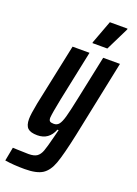

<svg xmlns="http://www.w3.org/2000/svg" viewBox="-210 -772 743 1043"><g transform="rotate(20 162.0 -250.0)"><path d="M-41 196 -26 117 -3 118Q43 120 65 120Q98 120 114 108.5Q130 97 139 73Q148 49 163 -11L175 -58H168Q142 8 75 8Q36 8 19.5 -7.5Q3 -23 3 -60Q3 -87 16 -154L91 -510H189L128 -218Q111 -134 109 -106Q109 -91 115.5 -86Q122 -81 138 -81Q157 -81 168 -95Q179 -109 188.5 -142.5Q198 -176 214 -253L268 -510H365L273 -66Q247 56 228 108.5Q209 161 175.5 182.5Q142 204 73 204Q9 204 -41 196ZM186 -565V-570L236 -704H338V-699L272 -565Z"/></g></svg>

Font: Saira Ultra Condensed
Style: Bold Italic
Weight: 700
Width: 1
Italic angle: -12°
Designer: Hector Gatti with collaboration of the Omnibus-Type team
Foundry: Omnibus-Type
Version: Version 1.001; ttfautohint (v1.8)